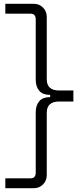

<svg xmlns="http://www.w3.org/2000/svg" viewBox="-20 -760 434 1010"><path d="M8 230V178H141Q168 178 168 148V-169Q168 -206 186.5 -227.5Q205 -249 241 -249H244V-261H241Q205 -261 186.5 -282.5Q168 -304 168 -341V-658Q168 -688 141 -688H8V-740H158Q187 -740 206.5 -720Q226 -700 226 -671V-343Q226 -284 291 -284H366V-226H291Q226 -226 226 -167V161Q226 190 206.5 210Q187 230 158 230Z"/></svg>

Font: Space Grotesk Frontify Light
Style: Regular
Weight: 300
Designer: Florian Karsten
Version: Version 2.000